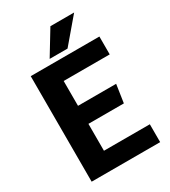

<svg xmlns="http://www.w3.org/2000/svg" viewBox="-205 -950 930 1051"><g transform="rotate(-30 260.0 -425.0)"><path d="M57 -667H491V-554H200V-397H441L424 -283H200V-113H490V0H57ZM437 -850 307 -697H194L287 -850Z"/></g></svg>

Font: Epunda Sans
Style: Bold
Weight: 700
Designer: Simon Atzbach
Foundry: typofactur
Version: Version 2.204; ttfautohint (v1.8.4.7-5d5b)